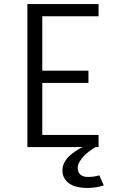

<svg xmlns="http://www.w3.org/2000/svg" viewBox="-20 -720 610 940"><path d="M447.5 0Q444 2 438 5.8Q432 9.5 417 20.8Q402 32 390.8 43.5Q379.5 55 370 71Q360.5 87 360.5 101.5Q360.5 122 372 133.2Q383.5 144.5 401.2 145.8Q419 147 435.2 145Q451.5 143 466.5 138.5L488 188Q455 198 420 199.8Q385 201.5 354.8 194.2Q324.5 187 305 166.2Q285.5 145.5 285.5 113.5Q285.5 93.5 295.8 74.5Q306 55.5 320.5 42.8Q335 30 349.8 19.8Q364.5 9.5 375 5L385 0H114V-700H462.5V-640.5H187V-374H413V-314H187V-59.5H462.5V0Z"/></svg>

Font: League Mono Narrow Light
Style: Regular
Weight: 300
Width: 3
Designer: Tyler Finck
Foundry: The League of Moveable Type / Tyler Finck
Version: Version 2.210